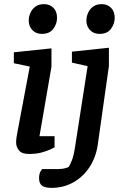

<svg xmlns="http://www.w3.org/2000/svg" viewBox="-20 -739 595 929"><path d="M120 6Q86 6 72 -11Q58 -28 58 -50Q58 -61 60 -75Q62 -89 64 -98L124 -417L47 -433V-486L229 -505V-416L171 -80H244V-26Q241 -24 225 -16.5Q209 -9 182.5 -1.5Q156 6 120 6ZM182 -575Q154 -575 136.5 -593.5Q119 -612 119 -639Q119 -658 127 -676.5Q135 -695 151.5 -707Q168 -719 193 -719Q220 -719 238 -701.5Q256 -684 256 -653Q256 -624 238 -599.5Q220 -575 182 -575ZM230 170Q198 170 183.5 159.5Q169 149 169 123Q169 103 176 91Q183 79 184 79H260Q281 79 295.5 75Q310 71 313 68Q318 60 327 39Q336 18 343 -27L404 -419L328 -436V-489L507 -508V-420L453 -39Q444 23 413 70Q382 117 334.5 143.5Q287 170 230 170ZM461 -575Q433 -575 415.5 -593.5Q398 -612 398 -639Q398 -658 406 -676.5Q414 -695 430.5 -707Q447 -719 472 -719Q499 -719 517 -701.5Q535 -684 535 -653Q535 -624 517 -599.5Q499 -575 461 -575Z"/></svg>

Font: Faustina SemiBold
Style: Italic
Weight: 600
Italic angle: -8°
Designer: Alfonso Garcia
Foundry: http://www.omnibus-type.com
Version: Version 1.200